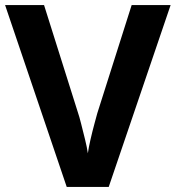

<svg xmlns="http://www.w3.org/2000/svg" viewBox="-20 -734 690 754"><path d="M650 -714 407 0H242L0 -714H153L287 -289Q291 -278 298.5 -248.5Q306 -219 314 -186.5Q322 -154 325 -132Q328 -154 335.5 -186.5Q343 -219 351 -248.5Q359 -278 362 -289L497 -714Z"/></svg>

Font: Noto Sans Tangsa
Style: Regular
Weight: 400
Designer: David Williams
Foundry: Google LLC
Version: Version 1.504